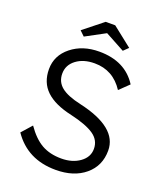

<svg xmlns="http://www.w3.org/2000/svg" viewBox="-160 -984 925 1096"><g transform="rotate(20 302.5 -436.0)"><path d="M310 10Q138 10 48 -122L103 -184Q148 -119 198 -90.5Q248 -62 318 -62Q385 -62 430 -94.5Q475 -127 475 -177Q475 -230 429 -261.5Q383 -293 287 -315Q182 -338 130 -387.5Q78 -437 78 -518Q78 -601 146 -655.5Q214 -710 315 -710Q473 -710 546 -595L489 -540Q425 -638 313 -638Q245 -638 201.5 -605Q158 -572 158 -520Q158 -470 195.5 -439.5Q233 -409 315 -391Q555 -337 555 -196Q555 -103 487.5 -46.5Q420 10 310 10ZM172 -788 290 -882H348L467 -788L438 -760L320 -824L201 -760Z"/></g></svg>

Font: Easer Grotesk Light
Style: Regular
Weight: 300
Designer: Boardeaser, Bonnie Shaver-Troup, Thomas Jockin
Foundry: Lexend
Version: Version 1.008;Glyphs 3.1.2 (3151)